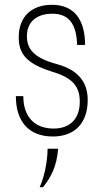

<svg xmlns="http://www.w3.org/2000/svg" viewBox="-20 -558 432 799"><path d="M200 10C292 10 345 -47 345 -142C345 -210 312 -266 214 -292C117 -318 92 -358 92 -407C92 -476 144 -501 197 -501C269 -501 298 -456 301 -371H334C334 -477 288 -538 196 -538C115 -538 58 -492 58 -403C58 -341 82 -296 193 -261C278 -236 312 -202 312 -135C312 -60 268 -23 203 -23C125 -23 77 -71 77 -158H46C46 -52 100 10 200 10ZM145 221H159C192 180 216 135 222 61H178C178 114 164 180 145 221Z"/></svg>

Font: Kathrein 37 Thin Condensed
Style: Regular
Weight: 250
Width: 3
Designer: Lazydogs Typefoundry, based on Open Sans by Ascender Corporation
Foundry: Lazydogs Typefoundry
Version: Version 1.003;PS 001.003;hotconv 1.0.88;makeotf.lib2.5.64775